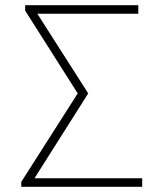

<svg xmlns="http://www.w3.org/2000/svg" viewBox="-20 -720 630 740"><path d="M62 0V-19L279.5 -360L77 -679V-700H513V-667H124L320 -360L113 -33H528V0Z"/></svg>

Font: Overpass Thin
Style: Regular
Weight: 250
Designer: Delve Withrington, Dave Bailey, Thomas Jockin
Foundry: Delve Fonts LLC
Version: Version 4.000